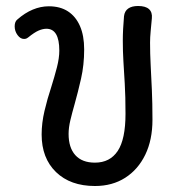

<svg xmlns="http://www.w3.org/2000/svg" viewBox="-20 -608 602 641"><path d="M297 13Q215 13 167 -33.5Q119 -80 119 -159Q119 -197 128.5 -237.5Q138 -278 151 -317Q162 -352 170 -383Q178 -414 178 -439Q178 -512 135 -512Q123 -512 109 -506Q95 -500 74 -483Q70 -480 67 -479Q64 -478 60 -478Q48 -478 38.5 -491Q29 -504 29 -520Q29 -536 38 -543Q63 -565 89.5 -576Q116 -587 143 -587Q181 -587 207 -570Q233 -553 247 -521Q261 -489 261 -443Q261 -391 250.5 -345Q240 -299 229 -260Q221 -232 215 -207Q209 -182 209 -161Q209 -115 231.5 -90Q254 -65 297 -65Q347 -65 373 -104Q399 -143 399 -228Q399 -287 396.5 -328.5Q394 -370 392 -403.5Q390 -437 390 -472Q390 -491 391 -511Q392 -531 394 -554Q396 -571 408 -579.5Q420 -588 441 -588Q466 -588 477.5 -577.5Q489 -567 487 -547Q485 -525 483 -504Q481 -483 481 -466Q481 -429 483 -390.5Q485 -352 487 -308Q489 -264 489 -208Q489 -141 465 -91.5Q441 -42 398 -14.5Q355 13 297 13Z"/></svg>

Font: Playpen Sans Thai
Style: Regular
Weight: 400
Designer: Sirin Gunkloy, Laura Meseguer, Veronika Burian, José Scaglione
Foundry: TypeTogether
Version: Version 2.000